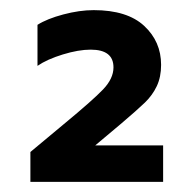

<svg xmlns="http://www.w3.org/2000/svg" viewBox="-20 -729 382 379"><path d="M40 -429 106 -484Q163 -531 183.5 -552.5Q204 -574 204 -596Q204 -631 159 -631Q135 -631 104 -621.5Q73 -612 54 -599V-680Q73 -692 105 -700.5Q137 -709 165 -709Q231 -709 264.5 -678Q298 -647 298 -601Q298 -577 289.5 -559Q281 -541 266 -526.5Q251 -512 218 -484L168 -442H302V-370H40Z"/></svg>

Font: Prompt Medium
Style: Regular
Weight: 500
Designer: Katatrad Team
Foundry: CadsonDemak
Version: Version 1.001